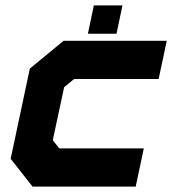

<svg xmlns="http://www.w3.org/2000/svg" viewBox="-20 -691 665 711"><path d="M100.5 0 19.5 -103 90.5 -437 215.5 -540H597.5L567.5 -398.5H254.5L217.5 -368L175.5 -172L199.5 -141.5H512.5L482.5 0ZM155 -70.5H434H155L98.5 -139L155 -404.5L236 -470H519H236L155 -404.5L98.5 -139ZM305.5 -566 327.5 -671H433.5L411.5 -566ZM367.5 -611H367L370 -625H370.5Z"/></svg>

Font: Tourney Thin Black
Style: Italic
Weight: 900
Italic angle: -12°
Version: Version 1.015